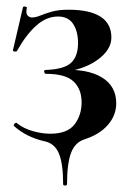

<svg xmlns="http://www.w3.org/2000/svg" viewBox="-20 -429 411 593"><path d="M175 140Q175 75 161.5 44Q148 13 116 7Q90 1 66.5 -10.5Q43 -22 23 -40Q21 -43 25.5 -47.5Q30 -52 33 -48Q53 -32 81.5 -24Q110 -16 135 -16Q188 -16 210 -44.5Q232 -73 232 -113Q232 -154 207 -177.5Q182 -201 122 -201Q118 -201 116.5 -207Q115 -213 122 -213Q178 -215 199.5 -235Q221 -255 221 -296Q221 -332 206 -355Q191 -378 159 -378Q123 -378 91.5 -349.5Q60 -321 32 -271Q30 -269 24.5 -270Q19 -271 20 -274L51 -407Q53 -410 58.5 -408.5Q64 -407 63 -405Q59 -388 65 -381.5Q71 -375 78 -375Q90 -375 104.5 -381Q119 -387 140 -393Q161 -399 192 -399Q257 -399 290.5 -377.5Q324 -356 324 -313Q324 -275 281 -244Q238 -213 167 -205L170 -213Q250 -217 294.5 -190Q339 -163 339 -110Q339 -73 313.5 -43.5Q288 -14 242 1Q212 10 199.5 43Q187 76 187 140Q187 144 181 144Q175 144 175 140Z"/></svg>

Font: Cormorant Garamond Light
Style: Regular
Weight: 300
Designer: Christian Thalmann (Catharsis Fonts)
Foundry: Catharsis Fonts
Version: Version 4.001